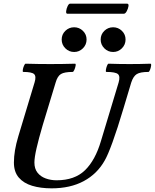

<svg xmlns="http://www.w3.org/2000/svg" viewBox="-20 -1016 846 1049"><path d="M262 13Q202 13 155.5 -1Q109 -15 82.5 -46Q56 -77 56 -128Q56 -160 62 -195.5Q68 -231 80 -271L169 -566Q179 -599 166.5 -611Q154 -623 107 -623Q103 -623 104.5 -634Q106 -645 111 -656.5Q116 -668 120 -668Q154 -667 187.5 -666.5Q221 -666 255 -666Q289 -666 322.5 -666.5Q356 -667 390 -668Q395 -668 393 -656.5Q391 -645 386 -634Q381 -623 377 -623Q332 -623 313 -611.5Q294 -600 284 -565L213 -331Q191 -256 179.5 -205.5Q168 -155 168 -128Q168 -94 185 -72.5Q202 -51 230 -41Q258 -31 289 -31Q388 -31 444.5 -86Q501 -141 532 -247L628 -565Q638 -599 624.5 -611Q611 -623 561 -623Q557 -623 558.5 -634Q560 -645 564.5 -656.5Q569 -668 573 -668Q602 -667 630.5 -666.5Q659 -666 688 -666Q717 -666 745.5 -666.5Q774 -667 802 -668Q807 -668 805.5 -656.5Q804 -645 799.5 -634Q795 -623 791 -623Q746 -623 727 -611Q708 -599 697 -565L655 -425Q621 -311 595 -239.5Q569 -168 552 -139Q511 -66 437.5 -26.5Q364 13 262 13ZM385 -732Q357 -732 337 -752Q317 -772 317 -800Q317 -828 337 -847.5Q357 -867 385 -867Q413 -867 433 -847.5Q453 -828 453 -800Q453 -772 433 -752Q413 -732 385 -732ZM598 -732Q570 -732 550 -752Q530 -772 530 -800Q530 -828 550 -847.5Q570 -867 598 -867Q626 -867 646 -847.5Q666 -828 666 -800Q666 -772 646 -752Q626 -732 598 -732ZM348 -941Q340 -941 341.5 -955Q343 -969 349.5 -982.5Q356 -996 363 -996H674Q684 -996 682 -982.5Q680 -969 672.5 -955Q665 -941 657 -941Z"/></svg>

Font: Junicode VF
Style: Italic
Weight: 400
Italic angle: -11°
Designer: Peter S. Baker
Version: Version 2.209